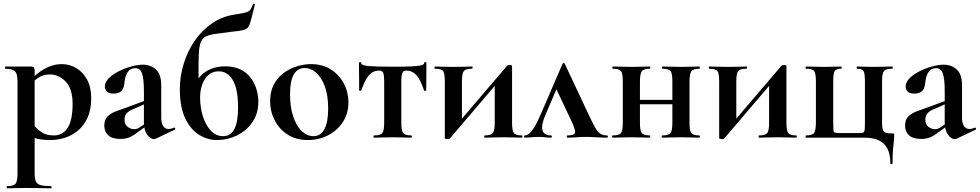

<svg xmlns="http://www.w3.org/2000/svg" viewBox="-20 -747 5317 1042"><path d="M19 275Q16 275 16 269Q16 263 19 263Q54 263 64.5 250Q75 237 75 194V-305Q75 -349 59.5 -361.5Q44 -374 9 -374Q7 -374 7 -380Q7 -386 9 -386Q24 -386 49 -386Q74 -386 100.5 -386Q127 -386 146 -386Q160 -386 164 -380.5Q168 -375 168 -363V194Q168 222 174.5 237Q181 252 200 257.5Q219 263 257 263Q260 263 260 269Q260 275 257 275Q229 275 194 274Q159 273 120 273Q92 273 65.5 274Q39 275 19 275ZM254 13Q215 13 187.5 7Q160 1 122 -12L157 -75Q179 -48 204.5 -30Q230 -12 273 -12Q320 -12 347 -53Q374 -94 374 -184Q374 -264 337 -303.5Q300 -343 250 -343Q213 -343 186 -324Q159 -305 133 -276L123 -288Q174 -347 220.5 -373Q267 -399 316 -399Q358 -399 394 -377.5Q430 -356 452.5 -315Q475 -274 475 -215Q475 -151 454.5 -107Q434 -63 401 -36.5Q368 -10 329.5 1.5Q291 13 254 13Z M825 6Q821 8 815 8Q797 8 779 -16Q761 -40 761 -85V-255Q761 -318 751 -347.5Q741 -377 715 -377Q690 -377 677.5 -361.5Q665 -346 660.5 -327Q656 -308 655 -295Q652 -264 637 -251.5Q622 -239 597 -239Q571 -239 560 -250Q549 -261 549 -277Q549 -301 570.5 -322.5Q592 -344 625 -360.5Q658 -377 693.5 -386.5Q729 -396 756 -396Q797 -396 826 -370Q855 -344 855 -285V-108Q855 -79 865.5 -63Q876 -47 895 -47Q909 -47 924 -54Q928 -56 930.5 -50.5Q933 -45 928 -43ZM633 7Q589 7 567.5 -12.5Q546 -32 546 -65Q546 -98 564 -115.5Q582 -133 611 -143.5Q640 -154 671 -165L771 -202L775 -187L718 -161Q710 -158 695 -151.5Q680 -145 668 -132.5Q656 -120 656 -97Q656 -71 673 -58.5Q690 -46 707 -46Q715 -46 722.5 -48Q730 -50 740 -57L790 -91L791 -75L721 -25Q699 -8 679 -0.5Q659 7 633 7Z M1157 13Q1107 13 1061 -15Q1015 -43 985.5 -104Q956 -165 956 -264Q956 -332 976.5 -399.5Q997 -467 1035.5 -524Q1074 -581 1129.5 -619.5Q1185 -658 1254 -668Q1294 -674 1312.5 -679Q1331 -684 1338.5 -694Q1346 -704 1353 -725Q1354 -728 1359 -727Q1364 -726 1363 -723Q1361 -714 1359 -705.5Q1357 -697 1355 -689Q1344 -643 1337 -621Q1330 -599 1318.5 -591.5Q1307 -584 1283 -580Q1273 -579 1260.5 -577.5Q1248 -576 1231 -574Q1182 -567 1150 -563Q1118 -559 1099 -550Q1080 -541 1071 -521Q1062 -501 1059.5 -463Q1057 -425 1057.5 -362.5Q1058 -300 1058 -206L1022 -256Q1038 -301 1064 -330Q1090 -359 1125 -373Q1160 -387 1201 -387Q1251 -387 1286 -369.5Q1321 -352 1342 -323Q1363 -294 1372.5 -260.5Q1382 -227 1382 -195Q1382 -130 1349.5 -83.5Q1317 -37 1266 -12Q1215 13 1157 13ZM1191 -8Q1231 -8 1251.5 -46Q1272 -84 1272 -164Q1272 -232 1259 -275Q1246 -318 1222.5 -339Q1199 -360 1167 -360Q1134 -360 1111.5 -340.5Q1089 -321 1077.5 -288.5Q1066 -256 1066 -218Q1066 -164 1081 -116Q1096 -68 1124 -38Q1152 -8 1191 -8Z M1651 13Q1588 13 1542 -16Q1496 -45 1471 -93.5Q1446 -142 1446 -198Q1446 -250 1466 -288Q1486 -326 1519 -350.5Q1552 -375 1591 -387Q1630 -399 1668 -399Q1732 -399 1777.5 -369Q1823 -339 1847 -292Q1871 -245 1871 -192Q1871 -131 1840.5 -84.5Q1810 -38 1760 -12.5Q1710 13 1651 13ZM1681 -8Q1721 -8 1741 -47Q1761 -86 1761 -157Q1761 -230 1742.5 -279Q1724 -328 1695 -353Q1666 -378 1634 -378Q1595 -378 1574.5 -343Q1554 -308 1554 -235Q1554 -167 1571 -115.5Q1588 -64 1617 -36Q1646 -8 1681 -8Z M2010 0Q2007 0 2007 -6Q2007 -12 2010 -12Q2045 -12 2055 -25Q2065 -38 2065 -81V-303Q2065 -338 2060 -351Q2055 -364 2038 -364Q2005 -364 1983 -339.5Q1961 -315 1941 -257Q1940 -254 1934.5 -254Q1929 -254 1929 -257Q1929 -271 1929 -299Q1929 -327 1928.5 -357Q1928 -387 1928 -405Q1928 -410 1934 -410Q1940 -410 1940 -405Q1940 -392 1980.5 -388.5Q2021 -385 2115 -385Q2172 -385 2209 -386.5Q2246 -388 2264 -392Q2282 -396 2282 -405Q2282 -410 2288 -410Q2294 -410 2294 -405Q2294 -387 2294 -357Q2294 -327 2293.5 -299Q2293 -271 2293 -257Q2293 -254 2287.5 -254Q2282 -254 2281 -257Q2262 -315 2239.5 -339.5Q2217 -364 2185 -364Q2169 -364 2163.5 -351Q2158 -338 2158 -303V-81Q2158 -38 2168 -25Q2178 -12 2212 -12Q2215 -12 2215 -6Q2215 0 2212 0Q2191 0 2165.5 -1Q2140 -2 2113 -2Q2085 -2 2058.5 -1Q2032 0 2010 0Z M2409 8Q2404 8 2399 6.7Q2394 5.3 2394 4V-305.2Q2394 -349.1 2384.5 -361.5Q2375 -374 2340 -374Q2338 -374 2338 -380Q2338 -386 2340 -386Q2361 -386 2381.5 -385Q2402 -384 2439 -384Q2485 -384 2507 -385Q2529 -386 2542 -386Q2545 -386 2545 -380Q2545 -374 2542 -374Q2507.5 -374 2497.3 -361.5Q2487 -349 2487 -305V-83L2446 -55L2731 -389Q2734 -394 2744 -394Q2759 -394 2759 -389V-80.8Q2759 -38 2768.9 -25Q2778.8 -12 2813.4 -12Q2815 -12 2815 -6Q2815 0 2812.7 0Q2791.3 0 2765.9 -1Q2740.5 -2 2713.4 -2Q2685.2 -2 2658.1 -1Q2631 0 2610 0Q2608 0 2608 -6Q2608 -12 2610.4 -12Q2644.6 -12 2654.8 -25Q2665 -38 2665 -81V-309L2712 -336L2422 4Q2421 6 2417.5 7Q2414 8 2409 8Z M2828 0Q2824 0 2824 -6Q2824 -12 2828 -12Q2839 -12 2851.5 -21.5Q2864 -31 2880 -57Q2896 -83 2917 -132L3033 -401Q3035 -405 3039 -405Q3043 -405 3045 -401L3169 -137Q3193 -86 3207.5 -59Q3222 -32 3237 -22Q3252 -12 3274 -12Q3279 -12 3279 -6Q3279 0 3274 0Q3247 0 3217.5 -2Q3188 -4 3160 -4Q3136 -4 3109.5 -2Q3083 0 3060 0Q3056 0 3056 -6Q3056 -12 3060 -12Q3101 -12 3101 -30Q3101 -48 3084 -84L2994 -275L3038 -352L2940 -123Q2921 -78 2922 -54Q2923 -30 2937 -21Q2951 -12 2970 -12Q2975 -12 2975 -6Q2975 0 2970 0Q2951 0 2937.5 -2Q2924 -4 2901 -4Q2882 -4 2872 -3Q2862 -2 2852.5 -1Q2843 0 2828 0Z M3405 -181V-205H3674V-181ZM3360 -81V-305Q3360 -349 3350 -361.5Q3340 -374 3306 -374Q3303 -374 3303 -380Q3303 -386 3306 -386Q3327 -386 3353.4 -385Q3379.9 -384 3408 -384Q3435 -384 3461 -385Q3487.1 -386 3507 -386Q3509 -386 3509 -380Q3509 -374 3507 -374Q3473 -374 3463 -360Q3453 -346 3453 -303V-81Q3453 -38 3463 -25Q3473 -12 3507 -12Q3509 -12 3509 -6Q3509 0 3507 0Q3486 0 3460.5 -1Q3435 -2 3408 -2Q3379.7 -2 3353.1 -1Q3326.5 0 3305 0Q3302 0 3302 -6Q3302 -12 3305 -12Q3340 -12 3350 -25Q3360 -38 3360 -81ZM3629 -81V-305Q3629 -349 3619 -361.5Q3609 -374 3575 -374Q3572 -374 3572 -380Q3572 -386 3575 -386Q3596 -386 3622.4 -385Q3648.9 -384 3677 -384Q3704 -384 3730 -385Q3756.1 -386 3776 -386Q3778 -386 3778 -380Q3778 -374 3776 -374Q3742 -374 3732 -360Q3722 -346 3722 -303V-81Q3722 -38 3732 -25Q3742 -12 3776 -12Q3778 -12 3778 -6Q3778 0 3776 0Q3755 0 3729.5 -1Q3704 -2 3677 -2Q3648.8 -2 3621.7 -1Q3594.7 0 3574.4 0Q3571 0 3571 -6Q3571 -12 3573.5 -12Q3608.8 -12 3618.9 -25Q3629 -38 3629 -81Z M3898 8Q3893 8 3888 6.7Q3883 5.3 3883 4V-305.2Q3883 -349.1 3873.5 -361.5Q3864 -374 3829 -374Q3827 -374 3827 -380Q3827 -386 3829 -386Q3850 -386 3870.5 -385Q3891 -384 3928 -384Q3974 -384 3996 -385Q4018 -386 4031 -386Q4034 -386 4034 -380Q4034 -374 4031 -374Q3996.5 -374 3986.3 -361.5Q3976 -349 3976 -305V-83L3935 -55L4220 -389Q4223 -394 4233 -394Q4248 -394 4248 -389V-80.8Q4248 -38 4257.9 -25Q4267.8 -12 4302.4 -12Q4304 -12 4304 -6Q4304 0 4301.7 0Q4280.3 0 4254.9 -1Q4229.5 -2 4202.4 -2Q4174.2 -2 4147.1 -1Q4120 0 4099 0Q4097 0 4097 -6Q4097 -12 4099.4 -12Q4133.6 -12 4143.8 -25Q4154 -38 4154 -81V-309L4201 -336L3911 4Q3910 6 3906.5 7Q3903 8 3898 8Z M4672 0Q4718 0 4749 14.5Q4780 29 4796 59.5Q4812 90 4812 140Q4812 144 4818 144Q4824 144 4824 140Q4824 97 4826 69Q4828 41 4830.5 22.5Q4833 4 4833 -12Q4833 -20 4831.5 -21.5Q4830 -23 4821 -23Q4800 -23 4788.5 -26Q4777 -29 4772 -41Q4767 -53 4767 -81V-305Q4767 -349 4777.5 -361.5Q4788 -374 4822 -374Q4825 -374 4825 -380Q4825 -386 4822 -386Q4800 -386 4774 -385Q4748 -384 4719 -384Q4696 -384 4673 -385Q4650 -386 4632 -386Q4629 -386 4629 -380Q4629 -374 4632 -374Q4659 -374 4666.5 -361.5Q4674 -349 4674 -305V-83Q4674 -55 4672.5 -42.5Q4671 -30 4665 -27.5Q4659 -25 4643 -25H4531Q4517 -25 4510.5 -27.5Q4504 -30 4503 -42Q4502 -54 4502 -81V-305Q4502 -349 4510 -361.5Q4518 -374 4545 -374Q4548 -374 4548 -380Q4548 -386 4545 -386Q4527 -386 4503 -385Q4479 -384 4454 -384Q4427 -384 4401.5 -385Q4376 -386 4355 -386Q4352 -386 4352 -380Q4352 -374 4355 -374Q4389 -374 4398.5 -361.5Q4408 -349 4408 -305V-83Q4408 -40 4398.5 -26Q4389 -12 4355 -12Q4352 -12 4352 -6Q4352 0 4355 0Z M5171 6Q5167 8 5161 8Q5143 8 5125 -16Q5107 -40 5107 -85V-255Q5107 -318 5097 -347.5Q5087 -377 5061 -377Q5036 -377 5023.5 -361.5Q5011 -346 5006.5 -327Q5002 -308 5001 -295Q4998 -264 4983 -251.5Q4968 -239 4943 -239Q4917 -239 4906 -250Q4895 -261 4895 -277Q4895 -301 4916.5 -322.5Q4938 -344 4971 -360.5Q5004 -377 5039.5 -386.5Q5075 -396 5102 -396Q5143 -396 5172 -370Q5201 -344 5201 -285V-108Q5201 -79 5211.5 -63Q5222 -47 5241 -47Q5255 -47 5270 -54Q5274 -56 5276.5 -50.5Q5279 -45 5274 -43ZM4979 7Q4935 7 4913.5 -12.5Q4892 -32 4892 -65Q4892 -98 4910 -115.5Q4928 -133 4957 -143.5Q4986 -154 5017 -165L5117 -202L5121 -187L5064 -161Q5056 -158 5041 -151.5Q5026 -145 5014 -132.5Q5002 -120 5002 -97Q5002 -71 5019 -58.5Q5036 -46 5053 -46Q5061 -46 5068.5 -48Q5076 -50 5086 -57L5136 -91L5137 -75L5067 -25Q5045 -8 5025 -0.5Q5005 7 4979 7Z"/></svg>

Font: Cormorant Garamond Light
Style: Regular
Weight: 300
Designer: Christian Thalmann (Catharsis Fonts)
Foundry: Catharsis Fonts
Version: Version 4.001